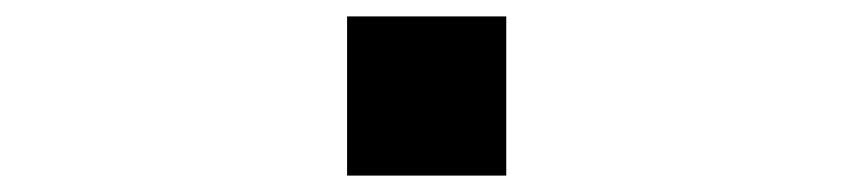

<svg xmlns="http://www.w3.org/2000/svg" viewBox="-20 -477 1040 234"><path d="M403 -457H597V-263H403Z"/></svg>

Font: Enso
Style: Bold
Weight: 700
Designer: Coji Morishita
Foundry: UNDERFOREST DESIGN
Version: Version 1.000